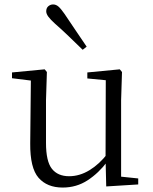

<svg xmlns="http://www.w3.org/2000/svg" viewBox="-20 -830 688 864"><path d="M262 14Q192 14 153.5 -30Q115 -74 116 -185L119 -481L139 -465L34 -478V-504L181 -518L191 -506L187 -379V-187Q187 -104 213.5 -70.5Q240 -37 291 -37Q338 -37 382.5 -64Q427 -91 464 -139L485 -103H463Q424 -51 374 -18.5Q324 14 262 14ZM458 9 455 -115V-116L456 -469L373 -477V-504L519 -518L529 -506L525 -379V-35L602 -27V0ZM370 -620 352 -606Q320 -637 289 -667Q258 -697 228 -723Q207 -742 197.5 -755Q188 -768 188 -779Q188 -794 197.5 -802Q207 -810 219 -810Q232 -810 243 -800.5Q254 -791 270 -768Q294 -732 319.5 -694.5Q345 -657 370 -620Z"/></svg>

Font: Noto Serif TC ExtraLight Light
Style: Regular
Weight: 300
Version: Version 2.003-H1;hotconv 1.1.1;makeotfexe 2.6.0